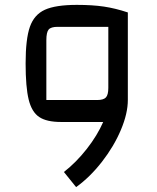

<svg xmlns="http://www.w3.org/2000/svg" viewBox="-20 -500 644 787"><path d="M504 -449V-90Q504 -35 475.5 32.5Q447 100 398 163Q349 226 292 267L242 205Q293 165 336 110Q379 55 403 0H230Q171 0 140.5 -20.5Q110 -41 97.5 -92Q85 -143 85 -240Q85 -340 102.5 -390Q120 -440 164 -460Q208 -480 295 -480Q359 -480 406 -473Q453 -466 504 -449ZM378 -90Q404 -90 414 -100.5Q424 -111 424 -140V-390H216Q189 -390 179.5 -379Q170 -368 170 -335V-90Z"/></svg>

Font: Changa
Style: Regular
Weight: 400
Designer: Eduardo Rodriguez Tunni
Foundry: Eduardo Rodriguez Tunni
Version: Version 2.002; ttfautohint (v1.5.10-5e6f)